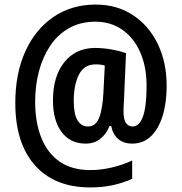

<svg xmlns="http://www.w3.org/2000/svg" viewBox="-20 -830 796 841"><path d="M710 -453Q710 -380 692.5 -323Q675 -266 641.5 -233.5Q608 -201 559 -201Q521 -201 497.5 -221.5Q474 -242 467 -278H460Q445 -242 419 -221.5Q393 -201 355 -201Q288 -201 250 -251.5Q212 -302 212 -390Q212 -496 262 -558Q312 -620 397 -620Q430 -620 467.5 -613.5Q505 -607 532 -597L523 -390Q522 -376 521.5 -363Q521 -350 521 -344Q521 -306 532 -291Q543 -276 560 -276Q622 -276 622 -454Q622 -539 593.5 -602.5Q565 -666 514.5 -700.5Q464 -735 399 -735Q332 -735 282 -706.5Q232 -678 199.5 -629Q167 -580 150.5 -517.5Q134 -455 134 -385Q134 -294 161 -226.5Q188 -159 241.5 -122Q295 -85 376 -85Q422 -85 470.5 -96.5Q519 -108 559 -127V-47Q520 -29 474.5 -19Q429 -9 376 -9Q219 -9 133 -106Q47 -203 47 -379Q47 -508 91 -605Q135 -702 214.5 -756Q294 -810 399 -810Q492 -810 562 -764Q632 -718 671 -637.5Q710 -557 710 -453ZM303 -388Q303 -330 319.5 -303Q336 -276 365 -276Q399 -276 414 -313.5Q429 -351 433 -424L439 -543Q423 -548 398 -548Q349 -548 326 -503.5Q303 -459 303 -388Z"/></svg>

Font: Noto Sans Kannada UI Condensed SemiBold
Style: Regular
Weight: 600
Width: 3
Designer: Jelle Bosma - Monotype Design Team
Foundry: Monotype Imaging Inc.
Version: Version 2.005; ttfautohint (v1.8.4.7-5d5b)